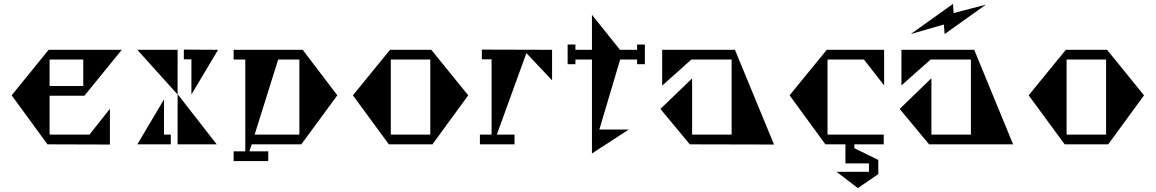

<svg xmlns="http://www.w3.org/2000/svg" viewBox="-20 -742 5941 987"><path d="M545 -183V1L224 0L40 -252L230 -486H606L414 -250H235V-50H440ZM408 -436H235V-300H408Z M964 -256V-437H925V-487L1101 -486ZM893 -486V-258L1094 0H893V-256L686 -486ZM823 -231V-50H858V0H686Z M1714 -252 1529 0H1274L1262 36H1359V86H1181V36H1241V-436H1181V-486H1536ZM1289 -50H1519V-436H1410Z M2387 -252 2203 0H1979L1794 -252L1985 -486H2197ZM1989 -50H2192V-436H1989Z M2818 -329 2686 -469 2534 -50H2625V0H2447V-50H2507V-437H2457V-487L2818 -486Z M3255 -513H3295V-412H3255V-436H3168L3061 -76H3212L3023 47V-436H2938V-412H2898V-513H2938V-486H3023V-666L3167 -486H3255Z M3959 1 3526 0 3375 -182 3538 -339V-50H3741V-436H3534L3384 -302V-486H3758Z M4421 -436H4234V-50H4523V0H4372V20L4495 80V153L4390 225L4280 141H4447V98H4326V0H4223L4039 -252L4230 -486H4525V-303Z M5048 -718 4836 -567 4832 -616 4662 -567 4879 -722 4882 -675ZM5188 0H4756L4605 -182L4768 -340V-50H4971V-436H4764L4614 -303V-486H4988Z M5861 -252 5677 0H5453L5268 -252L5459 -486H5671ZM5463 -50H5666V-436H5463Z"/></svg>

Font: Chokokutai
Style: Regular
Weight: 400
Designer: 108号,108go
Foundry: Font Zone 108
Version: Version 1.000; ttfautohint (v1.8.3)